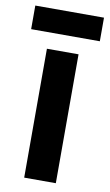

<svg xmlns="http://www.w3.org/2000/svg" viewBox="-96 -758 457 801"><g transform="rotate(10 132.5 -357.5)"><path d="M278 -715H-13V-615H278ZM200 0V-546H66V0Z"/></g></svg>

Font: Noto Sans Sinhala Condensed
Style: Bold
Weight: 700
Width: 3
Designer: Jelle Bosma - Monotype Design Team
Foundry: Monotype Imaging Inc.
Version: Version 2.006